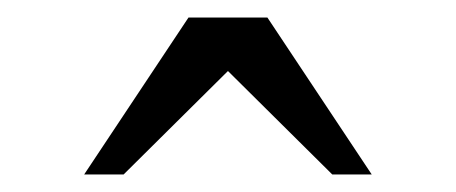

<svg xmlns="http://www.w3.org/2000/svg" viewBox="-20 -429 520 219"><path d="M285 -409 404 -230H359L240 -348L121 -230H76L195 -409Z"/></svg>

Font: Libre Baskerville
Style: Regular
Weight: 400
Designer: Pablo Impallari, Rodrigo Fuenzalida
Foundry: Pablo Impallari, Rodrigo Fuenzalida
Version: Version 1.000; ttfautohint (v0.93) -l 8 -r 50 -G 200 -x 14 -